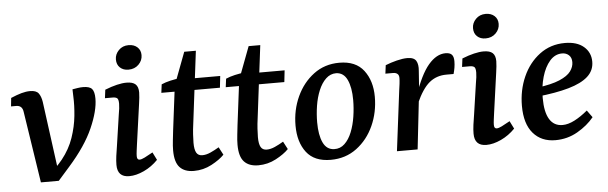

<svg xmlns="http://www.w3.org/2000/svg" viewBox="-43 -736 2810 888"><g transform="rotate(-5 1362.0 -292.0)"><path d="M199 0 154 -29Q173 -44 190 -61.5Q207 -79 221 -96Q257 -141 274.5 -192Q292 -243 297 -292.5Q302 -342 300 -382L299 -416Q311 -418 323.5 -420Q336 -422 348 -422Q379 -422 390 -409Q401 -396 401 -364Q401 -308 366 -228.5Q331 -149 252 -60ZM116 0 65 -332Q61 -362 33 -362H9L13 -401Q41 -413 62.5 -419Q84 -425 103 -425Q131 -425 142 -410.5Q153 -396 157 -370L203 -27L199 0Z M526 7Q471 7 471 -50Q471 -68 474 -91Q477 -114 481 -137L502 -280Q505 -297 506.5 -309Q508 -321 508 -331Q508 -352 501 -357Q494 -362 481 -362H445L450 -401Q480 -413 505.5 -419Q531 -425 550 -425Q579 -425 592 -413Q605 -401 605 -375Q605 -365 603.5 -351Q602 -337 600 -323L574 -137Q572 -122 570 -107Q568 -92 568 -82Q568 -65 580 -65Q589 -65 604 -72.5Q619 -80 642 -93L660 -57Q631 -27 594.5 -10Q558 7 526 7ZM565 -484Q541 -484 526 -498Q511 -512 511 -536Q511 -560 529 -578.5Q547 -597 575 -597Q600 -597 615.5 -583Q631 -569 631 -546Q631 -521 612.5 -502.5Q594 -484 565 -484Z M826 9Q783 9 760.5 -15Q738 -39 738 -94Q738 -115 741 -140.5Q744 -166 746 -185L772 -393L829 -544H883L841 -204Q838 -183 836.5 -160Q835 -137 835 -121Q835 -89 843.5 -74.5Q852 -60 871 -60Q889 -60 909 -69Q929 -78 949 -90L968 -54Q947 -32 908.5 -11.5Q870 9 826 9ZM707 -364 712 -403Q730 -411 754 -416.5Q778 -422 804 -425L838 -418H985L979 -364Z M1125 9Q1082 9 1059.5 -15Q1037 -39 1037 -94Q1037 -115 1040 -140.5Q1043 -166 1045 -185L1071 -393L1128 -544H1182L1140 -204Q1137 -183 1135.5 -160Q1134 -137 1134 -121Q1134 -89 1142.5 -74.5Q1151 -60 1170 -60Q1188 -60 1208 -69Q1228 -78 1248 -90L1267 -54Q1246 -32 1207.5 -11.5Q1169 9 1125 9ZM1006 -364 1011 -403Q1029 -411 1053 -416.5Q1077 -422 1103 -425L1137 -418H1284L1278 -364Z M1461 13Q1385 13 1348.5 -34.5Q1312 -82 1312 -159Q1312 -231 1340.5 -293Q1369 -355 1420 -393Q1471 -431 1539 -431Q1615 -431 1652 -382.5Q1689 -334 1689 -260Q1689 -188 1661 -126Q1633 -64 1581.5 -25.5Q1530 13 1461 13ZM1481 -35Q1509 -34 1529.5 -53.5Q1550 -73 1563 -105.5Q1576 -138 1582 -177Q1588 -216 1588 -254Q1588 -312 1571.5 -347.5Q1555 -383 1520 -384Q1493 -384 1472.5 -364.5Q1452 -345 1438.5 -312.5Q1425 -280 1419 -241.5Q1413 -203 1413 -165Q1413 -106 1429.5 -71Q1446 -36 1481 -35Z M1769 0 1804 -280Q1806 -292 1808 -309Q1810 -326 1810 -337Q1810 -350 1802.5 -356Q1795 -362 1783 -362H1747L1752 -401Q1777 -411 1805 -418Q1833 -425 1854 -425Q1885 -425 1895 -408Q1905 -391 1902 -361L1896 -276L1865 0ZM1882 -246Q1915 -344 1952.5 -388Q1990 -432 2032 -432Q2052 -432 2061 -422.5Q2070 -413 2070 -392Q2070 -376 2067.5 -361.5Q2065 -347 2061 -333H2028Q1981 -333 1948 -305.5Q1915 -278 1886 -213Z M2184 7Q2129 7 2129 -50Q2129 -68 2132 -91Q2135 -114 2139 -137L2160 -280Q2163 -297 2164.5 -309Q2166 -321 2166 -331Q2166 -352 2159 -357Q2152 -362 2139 -362H2103L2108 -401Q2138 -413 2163.5 -419Q2189 -425 2208 -425Q2237 -425 2250 -413Q2263 -401 2263 -375Q2263 -365 2261.5 -351Q2260 -337 2258 -323L2232 -137Q2230 -122 2228 -107Q2226 -92 2226 -82Q2226 -65 2238 -65Q2247 -65 2262 -72.5Q2277 -80 2300 -93L2318 -57Q2289 -27 2252.5 -10Q2216 7 2184 7ZM2223 -484Q2199 -484 2184 -498Q2169 -512 2169 -536Q2169 -560 2187 -578.5Q2205 -597 2233 -597Q2258 -597 2273.5 -583Q2289 -569 2289 -546Q2289 -521 2270.5 -502.5Q2252 -484 2223 -484Z M2586 -431Q2642 -431 2673.5 -404Q2705 -377 2705 -334Q2705 -293 2674.5 -265.5Q2644 -238 2584.5 -221Q2525 -204 2438 -195L2440 -236Q2508 -245 2545.5 -261Q2583 -277 2598 -297.5Q2613 -318 2613 -340Q2613 -361 2600.5 -372.5Q2588 -384 2569 -384Q2536 -384 2512 -356.5Q2488 -329 2475 -284Q2462 -239 2462 -186Q2462 -121 2482.5 -87.5Q2503 -54 2543 -54Q2569 -54 2599 -69.5Q2629 -85 2660 -111L2684 -78Q2654 -41 2607 -14Q2560 13 2504 13Q2439 13 2401 -31Q2363 -75 2363 -158Q2363 -231 2390.5 -293Q2418 -355 2468.5 -393Q2519 -431 2586 -431Z"/></g></svg>

Font: Rasa Medium
Style: Italic
Weight: 500
Italic angle: -7.10001°
Designer: Anna Giedrys (Yrsa+Rasa design), David Brezina (Yrsa art-direction, Rasa art-direction, design)
Foundry: Rosetta Type Foundry
Version: Version 2.004